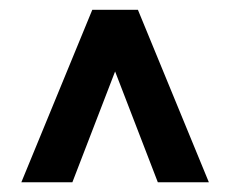

<svg xmlns="http://www.w3.org/2000/svg" viewBox="-20 -731 474 395"><path d="M304.7 -356 216.8 -584 128.9 -356H23.9L169.9 -710.9H263.7L409.7 -356Z"/></svg>

Font: Vazirmatn RD SemiBold
Style: Regular
Weight: 600
Designer: Saber Rastikerdar
Foundry: Saber Rastikerdar
Version: Version 32.102